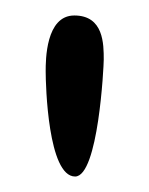

<svg xmlns="http://www.w3.org/2000/svg" viewBox="-20 -875 192 248"><path d="M76 -855C39 -855 39 -797 39 -783C39 -765 42 -647 77 -647C107 -647 114 -789 114 -798C114 -818 114 -855 76 -855Z"/></svg>

Font: Life Savers
Style: Bold
Weight: 700
Designer: Pablo Impallari, Rodrigo Fuenzalida, Brenda Gallo
Foundry: Pablo Impallari, Rodrigo Fuenzalida, Brenda Gallo
Version: Version 3.000